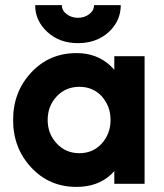

<svg xmlns="http://www.w3.org/2000/svg" viewBox="-20 -720 644 752"><path d="M427.7 -500V-446.3Q423.7 -450.3 420.2 -454.7Q416.7 -459 412.3 -462.7Q359.3 -512 279.7 -512Q172.7 -512 102.3 -436Q31.3 -360 31.3 -250Q31.3 -140.3 102.3 -64Q172.7 12 279.7 12Q362.7 12 415 -36.7Q418.7 -39.7 421.5 -43.3Q424.3 -47 427.7 -50.3V0H546.3V-500ZM291 -380Q344 -380 378.7 -342.7Q395.3 -323.7 404.2 -300.8Q413 -278 413 -250Q413 -223 404.2 -199.7Q395.3 -176.3 378.7 -158Q344 -120 291 -120Q237.3 -120 202.3 -158Q166.7 -195.7 166.7 -250Q166.7 -304.7 202.3 -342.7Q237.3 -380 291 -380ZM117.7 -700Q117.7 -638.3 166 -594.3Q213 -551 285.3 -551Q358 -551 405.7 -594.3Q453 -638 453 -700H348.3Q348.3 -678.7 330 -665Q311.3 -650.3 285.3 -650.3Q259.3 -650.3 240.7 -665Q222.3 -678.7 222.3 -700Z"/></svg>

Font: Unageo Variable
Style: Regular
Weight: 300
Designer: Richard Sepsi
Foundry: Richard Sepsi
Version: Version 2.200